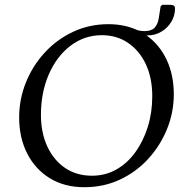

<svg xmlns="http://www.w3.org/2000/svg" viewBox="-20 -772 806 802"><path d="M332 10Q250 10 189 -27Q128 -64 94 -130Q60 -196 60 -282Q60 -357 88 -427Q116 -497 166.5 -552Q217 -607 285 -639Q353 -671 433 -671Q500 -671 554 -646Q569 -642 583 -642Q612 -642 625.5 -656Q639 -670 643 -695L651 -746L658 -752H688Q700 -752 705.5 -749Q711 -746 711 -736Q711 -707 696 -681.5Q681 -656 654.5 -640Q628 -624 596 -624Q594 -624 592 -624Q646 -586 676 -522.5Q706 -459 706 -378Q706 -304 678.5 -235Q651 -166 601 -110.5Q551 -55 482.5 -22.5Q414 10 332 10ZM364 -38Q420 -38 466 -64Q512 -90 545.5 -136.5Q579 -183 597.5 -242.5Q616 -302 616 -370Q616 -446 589.5 -503Q563 -560 515.5 -592.5Q468 -625 406 -625Q332 -625 274 -580.5Q216 -536 183.5 -460.5Q151 -385 151 -292Q151 -217 178 -159.5Q205 -102 252.5 -70Q300 -38 364 -38Z"/></svg>

Font: Spectral SC
Style: Italic
Weight: 400
Italic angle: -10°
Designer: Jean-Baptiste Levee
Foundry: Production Type
Version: Version 2.001